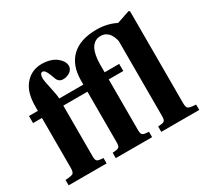

<svg xmlns="http://www.w3.org/2000/svg" viewBox="-148 -960 1258 1178"><g transform="rotate(-30 480.5 -371.0)"><path d="M26.9 0V-38.1Q70.3 -40.5 81.1 -48.1Q91.8 -55.7 91.8 -86.9V-439.9H28.8V-490.2H91.8V-522.9Q91.8 -622.1 137.5 -675Q183.1 -728 255.9 -728Q283.7 -728 307.6 -721.7Q331.5 -715.3 347.2 -705.1Q362.8 -694.8 374 -682.4Q385.3 -669.9 390.1 -658.2Q395 -646.5 395 -636.2Q395 -610.8 373.5 -595.5Q352.1 -580.1 325.2 -580.1Q293 -580.1 282.2 -609.9Q267.6 -651.9 257.6 -668Q247.6 -684.1 235.8 -684.1Q216.8 -684.1 216.8 -647Q216.8 -629.4 230 -571.5Q243.2 -513.7 243.2 -490.2H414.1V-519Q414.1 -626 474.9 -684.1Q535.6 -742.2 652.8 -742.2Q727.1 -742.2 788.1 -710.9L879.9 -742.2L887.2 -735.8V-86.9Q887.2 -55.7 897.9 -48.1Q908.7 -40.5 952.1 -38.1V0H683.1V-38.1L704.1 -40Q721.7 -41.5 728.8 -49.1Q735.8 -56.6 735.8 -80.1V-611.8Q733.4 -626 728 -639.4Q722.7 -652.8 713.4 -666Q704.1 -679.2 689 -687.5Q673.8 -695.8 654.8 -695.8Q641.1 -695.8 629.4 -692.4Q617.7 -689 605.5 -678.7Q593.3 -668.5 584.7 -652.3Q576.2 -636.2 570.6 -608.9Q564.9 -581.5 564.9 -545.9V-490.2H668V-439.9H564.9V-80.1Q564.9 -56.6 572.3 -49.1Q579.6 -41.5 597.2 -40L618.2 -38.1V0H360.8V-38.1L381.8 -40Q399.4 -41.5 406.7 -49.1Q414.1 -56.6 414.1 -80.1V-439.9H243.2V-80.1Q243.2 -56.6 250.2 -49.1Q257.3 -41.5 274.9 -40L295.9 -38.1V0Z"/></g></svg>

Font: Linguistics Pro
Style: Bold
Weight: 700
Designer: Stefan Peev, Context Ltd
Foundry: Stefan Peev, Context Ltd
Version: Version 001.000